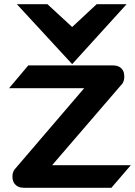

<svg xmlns="http://www.w3.org/2000/svg" viewBox="-20 -890 640 910"><path d="M322 -586 580 -870H438L322 -762L205 -870H60ZM23 -472H379L50 -88C42 -78 39 -66 39 -54C39 -41 41 -26 54 -14C66 -2 81 0 94 0H508L600 -107H227L561 -495C567 -505 569 -516 569 -525C569 -538 568 -553 555 -566C543 -578 528 -580 514 -580H114Z"/></svg>

Font: Charger
Style: Hemi
Weight: 900
Designer: Jasper
Foundry: Cannot Into Space Fonts
Version: Version 0.99